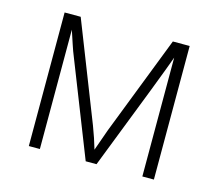

<svg xmlns="http://www.w3.org/2000/svg" viewBox="-82 -634 838 737"><g transform="rotate(15 337.5 -265.5)"><path d="M132.8 0H88.9V-530.8H152.8L306.2 -140.1Q324.2 -92.8 335.9 -51.8L366.2 -137.2L519 -530.8H585.9V0H540V-472.2Q518.6 -410.6 357.9 0H314.9L168 -373Q158.7 -395.5 150.6 -420.4Q142.6 -445.3 132.8 -474.1Z"/></g></svg>

Font: OpenSans-Light
Style: Regular
Weight: 300
Foundry: Ascender Corporation
Version: Version 1.10